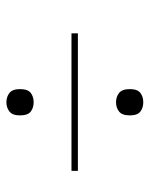

<svg xmlns="http://www.w3.org/2000/svg" viewBox="46 -657 467 599"><g transform="rotate(90 279.5 -357.5)"><path d="M299 -486Q282 -486 270 -495.5Q258 -505 258 -529Q258 -553 270 -562Q282 -571 299 -571Q316 -571 328 -562Q340 -553 340 -529Q340 -505 328 -495.5Q316 -486 299 -486ZM84 -347V-367H513V-347ZM299 -144Q282 -144 270 -153.5Q258 -163 258 -186Q258 -211 270 -220Q282 -229 299 -229Q316 -229 328 -220Q340 -211 340 -186Q340 -163 328 -153.5Q316 -144 299 -144Z"/></g></svg>

Font: Noto Serif Display Medium
Style: Italic
Weight: 500
Italic angle: -12°
Designer: Monotype Design Team
Foundry: Monotype Imaging Inc.
Version: Version 2.009